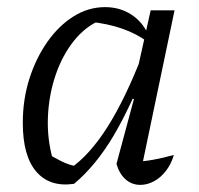

<svg xmlns="http://www.w3.org/2000/svg" viewBox="-20 -513 560 539"><path d="M188 3Q120 13 82 -31Q44 -75 44 -168Q44 -234 62.5 -292Q81 -350 113 -395.5Q145 -441 186.5 -467Q228 -493 275 -493Q316 -493 348 -472.5Q380 -452 396 -416L395 -395Q332 -442 231 -452L264 -457Q221 -440 188 -399Q155 -358 136 -302Q117 -246 114.5 -184Q112 -122 129 -63L108 -85Q131 -71 153 -60Q175 -49 200 -45L177 -40Q232 -78 282 -157Q332 -236 380 -360L398 -346Q350 -219 300 -134Q250 -49 188 3ZM374 -25 360 -59Q386 -60 412.5 -65Q439 -70 468 -78Q461 -53 446 -33.5Q431 -14 412 -4Q393 6 374 6Q350 6 332.5 -9.5Q315 -25 307 -53L356 -235L348 -237L403 -484H470Z"/></svg>

Font: Piazzolla 24pt
Style: Italic
Weight: 400
Italic angle: -11.3°
Designer: Juan Pablo del Peral
Foundry: Huerta Tipografica
Version: Version 2.005